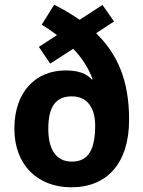

<svg xmlns="http://www.w3.org/2000/svg" viewBox="-20 -785 608 815"><path d="M210 -765 157 -680C181 -666 201 -652 222 -636L145 -586L193 -515L291 -578C328 -539 355 -498 373 -449L370 -447C348 -473 312 -486 258 -486C133 -486 41 -397 41 -239C41 -85 139 10 283 10C436 10 528 -94 528 -277C528 -442 480 -554 388 -644L464 -694L415 -764L318 -701C284 -725 247 -746 210 -765ZM285 -376C354 -376 384 -322 384 -253C384 -151 356 -99 285 -99C215 -99 185 -155 185 -238C185 -330 215 -376 285 -376Z"/></svg>

Font: Noto Sans Sinhala UI SemiCondensed
Style: Bold
Weight: 700
Width: 4
Designer: Jelle Bosma - Monotype Design Team
Foundry: Monotype Imaging Inc.
Version: Version 2.006